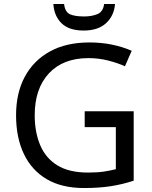

<svg xmlns="http://www.w3.org/2000/svg" viewBox="-20 -938 768 968"><path d="M407 -377H654V-27Q596 -8 537 1Q478 10 403 10Q292 10 216 -34.5Q140 -79 100.5 -161.5Q61 -244 61 -357Q61 -469 105 -551Q149 -633 231.5 -678.5Q314 -724 431 -724Q491 -724 544.5 -713Q598 -702 644 -682L610 -604Q572 -621 524.5 -633Q477 -645 426 -645Q298 -645 226.5 -568Q155 -491 155 -357Q155 -272 182.5 -206.5Q210 -141 269 -104.5Q328 -68 424 -68Q471 -68 504 -73Q537 -78 564 -85V-297H407ZM560 -918Q555 -858 514.5 -821Q474 -784 402 -784Q328 -784 290.5 -820.5Q253 -857 249 -918H303Q308 -877 333 -866Q358 -855 404 -855Q443 -855 471.5 -867Q500 -879 505 -918Z"/></svg>

Font: Noto Sans Nushu
Style: Regular
Weight: 400
Designer: Lisa Huang
Foundry: Lisa Huang
Version: Version 1.003; ttfautohint (v1.8.4.7-5d5b)